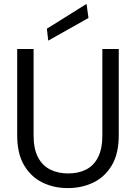

<svg xmlns="http://www.w3.org/2000/svg" viewBox="-20 -951 696 983"><path d="M327 12Q255 12 196.5 -17Q138 -46 103 -105.5Q68 -165 68 -258V-700H152V-257Q152 -189 174.5 -146Q197 -103 237 -83Q277 -63 329 -63Q382 -63 421 -83Q460 -103 482 -146Q504 -189 504 -257V-700H588V-258Q588 -165 553 -105.5Q518 -46 459 -17Q400 12 327 12ZM227 -743 220 -804 423 -931 433 -859Z"/></svg>

Font: DM Sans 16pt
Style: Regular
Weight: 400
Version: Version 4.004;gftools[0.9.30]